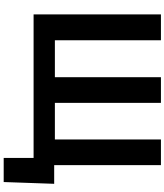

<svg xmlns="http://www.w3.org/2000/svg" viewBox="56 -804 913 1066"><g transform="rotate(90 513.0 -270.5)"><path d="M990.2 166H856.4V0H59.6V-707H203.1V-118.2H408.2V-707H550.8V-118.2H753.9V-707H896.5V-114.3H1000Z"/></g></svg>

Font: Pretendard GOV
Style: Bold
Weight: 700
Designer: Base glyphs from Inter by Rasmus Andersson; Hangeul glyphs from Noto Sans CJK(Source Han Sans) by Jang Soo-young and Kan
Foundry: Kil Hyung-jin
Version: Version 1.309